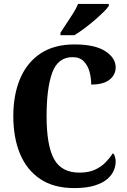

<svg xmlns="http://www.w3.org/2000/svg" viewBox="-20 -951 648 981"><path d="M359 10Q255 10 186 -36Q117 -82 82.5 -164.5Q48 -247 48 -358Q48 -467 83 -549.5Q118 -632 187.5 -678Q257 -724 360 -724Q465 -724 518 -689.5Q571 -655 571 -607Q571 -569 540 -544Q509 -519 446 -519Q446 -552 437.5 -584Q429 -616 408 -637.5Q387 -659 351 -659Q276 -659 247 -580Q218 -501 218 -358Q218 -208 256 -138.5Q294 -69 386 -69Q433 -69 465.5 -84Q498 -99 520 -122Q542 -145 557 -168Q564 -162 567.5 -149.5Q571 -137 571 -125Q571 -104 561.5 -80.5Q552 -57 528.5 -36.5Q505 -16 463.5 -3Q422 10 359 10ZM289 -784Q302 -805 319.5 -830.5Q337 -856 353.5 -882.5Q370 -909 379 -931H536V-921Q528 -908 508 -888.5Q488 -869 462.5 -847Q437 -825 410 -805Q383 -785 360 -771H289Z"/></svg>

Font: Noto Serif Lao Condensed ExtraBold
Style: Regular
Weight: 800
Width: 3
Designer: Monotype Design Team
Foundry: Monotype Imaging Inc.
Version: Version 2.003; ttfautohint (v1.8.4.7-5d5b)